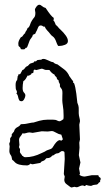

<svg xmlns="http://www.w3.org/2000/svg" viewBox="-20 -788 452 824"><path d="M85.9 -255.9 117.2 -261.7Q125 -261.7 127.4 -263.2Q129.9 -264.6 148.4 -269.5Q167 -274.4 183.6 -274.4H207Q218.8 -274.4 224.6 -271Q230.5 -267.6 235.4 -267.6Q240.2 -267.6 252 -276.4Q252.9 -280.3 252.9 -284.2V-293Q252.9 -317.4 249.5 -336.4Q246.1 -355.5 247.6 -377.9Q249 -400.4 244.6 -405.8Q240.2 -411.1 238.3 -414.6Q236.3 -418 237.3 -421.9Q238.3 -425.8 234.9 -431.2Q231.4 -436.5 231.9 -439Q232.4 -441.4 231 -443.4Q229.5 -445.3 228 -445.8Q226.6 -446.3 225.1 -448.2Q223.6 -450.2 224.1 -451.2Q224.6 -452.1 223.1 -455.1Q221.7 -458 218.3 -460.4Q214.8 -462.9 213.9 -467.8Q201.2 -473.6 192.4 -487.3Q187.5 -488.3 182.1 -487.8Q176.8 -487.3 172.4 -488.8Q168 -490.2 165 -491.7Q162.1 -493.2 158.2 -493.2L135.7 -487.3Q134.8 -487.3 128.9 -489.3Q124 -488.3 124 -482.9Q124 -477.5 122.1 -474.6Q113.3 -474.6 113.3 -467.8Q108.4 -467.8 106.4 -464.8Q104.5 -461.9 98.6 -463.9Q94.7 -457 90.8 -450.2Q86.9 -443.4 80.1 -439.5Q77.1 -423.8 77.1 -410.2Q77.1 -396.5 83 -390.6Q88.9 -384.8 88.9 -378.4Q88.9 -372.1 84 -362.8Q79.1 -353.5 72.3 -353.5Q65.4 -353.5 63 -357.4Q60.5 -361.3 59.1 -366.2Q57.6 -371.1 56.6 -376.5Q55.7 -381.8 49.8 -387.7Q52.7 -387.7 52.7 -392.6Q52.7 -397.5 49.8 -401.4Q46.9 -405.3 46.9 -422.9Q46.9 -440.4 54.7 -445.3Q53.7 -445.3 53.7 -447.3L55.7 -456.1Q54.7 -456.1 54.7 -458L58.6 -463.9L57.6 -465.8Q58.6 -469.7 62 -469.2Q65.4 -468.8 67.4 -471.2Q69.3 -473.6 76.2 -487.3Q83 -489.3 85.4 -493.7Q87.9 -498 92.8 -502Q100.6 -504.9 103.5 -509.3Q106.4 -513.7 110.8 -515.6Q115.2 -517.6 120.6 -518.6Q126 -519.5 127.9 -525.4L130.9 -524.4Q135.7 -524.4 137.7 -527.8Q139.6 -531.2 148.9 -531.2Q158.2 -531.2 159.2 -533.2Q160.2 -535.2 167 -535.2Q173.8 -535.2 188 -528.3Q202.1 -521.5 205.1 -521.5H208Q214.8 -513.7 226.6 -511.7Q240.2 -501 253.4 -491.7Q266.6 -482.4 274.4 -467.8Q276.4 -465.8 275.9 -464.8Q275.4 -463.9 278.3 -460.4Q281.2 -457 284.2 -452.1Q287.1 -447.3 290 -443.8Q293 -440.4 293.5 -440.9Q293.9 -441.4 293.9 -433.6L294.9 -432.6L297.9 -430.7Q303.7 -416 307.6 -385.7Q311.5 -355.5 311.5 -351.1Q311.5 -346.7 313 -344.2Q314.5 -341.8 316.4 -334.5Q318.4 -327.1 317.9 -314Q317.4 -300.8 318.8 -292.5Q320.3 -284.2 321.8 -278.8Q323.2 -273.4 323.2 -267.6L320.3 -252.9L323.2 -189.5L320.3 -175.8L321.3 -154.3L318.4 -122.1L325.2 -90.8L319.3 -64.5L323.2 -43.9Q323.2 -40 320.3 -38.1Q330.1 -30.3 343.8 -30.3L374 -36.1H401.4Q403.3 -34.2 403.3 -32.2Q403.3 -30.3 405.8 -28.3Q408.2 -26.4 410.2 -25.4Q412.1 -24.4 412.1 -20.5Q412.1 -16.6 410.2 -14.2Q408.2 -11.7 410.2 -6.8Q404.3 -5.9 402.8 -2.4Q401.4 1 397.9 2.9Q394.5 4.9 387.7 4.9Q380.9 4.9 371.1 9.8Q367.2 8.8 361.3 8.8L349.6 5.9Q347.7 5.9 347.2 8.3Q346.7 10.7 343.8 10.7L335.9 7.8Q328.1 7.8 320.8 11.7Q313.5 15.6 309.6 15.6Q305.7 15.6 299.8 13.7L287.1 16.6Q284.2 16.6 279.3 12.7Q274.4 8.8 265.1 2Q255.9 -4.9 255.9 -16.6L257.8 -30.3L253.9 -41L257.8 -105.5L256.8 -132.8Q256.8 -139.6 246.1 -139.6Q243.2 -139.6 239.7 -136.7Q236.3 -133.8 232.9 -131.8Q229.5 -129.9 226.1 -129.9Q222.7 -129.9 218.8 -127.9Q214.8 -126 212.4 -123.5Q210 -121.1 204.1 -120.1Q196.3 -109.4 183.6 -109.4H180.7Q177.7 -108.4 175.8 -105.5Q173.8 -102.5 170.4 -100.1Q167 -97.7 161.6 -96.2Q156.2 -94.7 153.3 -88.9L120.1 -83Q115.2 -83 111.3 -85.9Q103.5 -78.1 95.7 -78.1Q56.6 -78.1 43.9 -91.8Q39.1 -97.7 32.2 -102.5L29.3 -116.2Q27.3 -121.1 24.9 -124Q22.5 -127 21 -132.8Q19.5 -138.7 20.5 -146Q21.5 -153.3 21.5 -160.2L19.5 -170.9L23.4 -181.6V-191.4Q23.4 -195.3 25.4 -197.3Q27.3 -199.2 29.3 -202.1Q31.2 -205.1 30.3 -208.5Q29.3 -211.9 35.2 -217.8Q41 -223.6 41 -226.1Q41 -228.5 44.4 -233.9Q47.9 -239.3 56.2 -243.2Q64.5 -247.1 69.3 -254.9Q78.1 -255.9 85.9 -255.9ZM235.4 -186.5 243.2 -184.6Q245.1 -184.6 246.6 -187Q248 -189.5 250 -189.5L243.2 -210Q231.4 -211.9 220.2 -218.8Q209 -225.6 202.1 -225.6L184.6 -223.6L159.2 -224.6L120.1 -217.8L107.4 -219.7Q99.6 -219.7 91.8 -216.8Q84 -213.9 76.2 -215.8Q74.2 -210 67.4 -202.1Q60.5 -194.3 62 -183.6Q63.5 -172.9 63.5 -166L61.5 -157.2Q61.5 -155.3 63 -153.3Q64.5 -151.4 65.4 -148.9Q66.4 -146.5 65.9 -143.6Q65.4 -140.6 65.4 -136.7Q65.4 -132.8 69.8 -127.9Q74.2 -123 76.2 -118.2L77.1 -119.1Q79.1 -119.1 80.6 -116.2Q82 -113.3 89.8 -113.3Q123 -113.3 158.2 -130.9L170.9 -136.7Q180.7 -143.6 191.9 -146.5Q203.1 -149.4 207 -157.2Q222.7 -183.6 234.4 -186.5ZM131.8 -733.4 129.9 -746.1Q129.9 -751 136.2 -759.3Q142.6 -767.6 148.4 -767.6Q154.3 -767.6 160.6 -761.7Q167 -755.9 175.8 -753.9Q200.2 -716.8 210 -711.9L210.9 -708Q210.9 -704.1 209 -700.2Q213.9 -697.3 219.7 -680.7Q224.6 -677.7 227.5 -673.8Q231.4 -668 241.7 -658.7Q252 -649.4 261.7 -636.2Q271.5 -623 271.5 -611.8Q271.5 -600.6 258.8 -595.7Q246.1 -590.8 235.4 -590.8H229.5Q224.6 -598.6 221.7 -607.4Q218.8 -616.2 214.8 -622.6Q210.9 -628.9 205.6 -632.3Q200.2 -635.7 195.3 -642.6Q190.4 -649.4 183.1 -656.7Q175.8 -664.1 171.9 -673.8H169.9Q166 -672.9 163.6 -675.8Q161.1 -678.7 153.8 -678.7Q146.5 -678.7 142.6 -668Q138.7 -657.2 133.8 -649.4Q132.8 -643.6 128.9 -642.1Q125 -640.6 121.1 -638.7Q120.1 -631.8 114.7 -625.5Q109.4 -619.1 106.9 -613.3Q104.5 -607.4 100.6 -596.2Q96.7 -585 94.7 -583H90.8Q86.9 -578.1 85.9 -577.1Q85 -576.2 76.7 -576.2Q68.4 -576.2 68.8 -578.6Q69.3 -581.1 66.4 -584.5Q63.5 -587.9 61 -589.4Q58.6 -590.8 58.6 -601.6Q58.6 -612.3 69.3 -627.9L75.2 -630.9Q78.1 -633.8 80.6 -638.2Q83 -642.6 87.9 -645.5Q87.9 -650.4 91.3 -653.8Q94.7 -657.2 98.6 -668L102.5 -669.9Q107.4 -675.8 109.4 -683.1Q111.3 -690.4 116.7 -699.2Q122.1 -708 127 -713.4Q131.8 -718.8 131.8 -733.4Z"/></svg>

Font: Mountains of Christmas
Style: Regular
Weight: 400
Designer: Crystal Kluge
Foundry: Font Diner, Inc DBA Tart Workshop
Version: Version 1.002